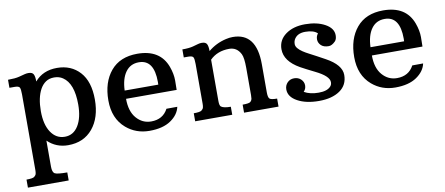

<svg xmlns="http://www.w3.org/2000/svg" viewBox="-66 -766 2935 1266"><g transform="rotate(-10 1401.0 -133.0)"><path d="M343.3 9.8Q263.2 9.8 206.5 -44.9V129.4Q206.5 167 222.9 176.3Q239.3 185.5 305.7 185.5V239.3H32.7V185.5Q74.7 185.5 85.4 177Q96.2 168.5 98.6 158.7Q101.1 148.9 101.1 134.3V-373.5Q101.1 -408.7 95 -419.4Q88.9 -430.2 61.5 -430.2H26.9V-483.9Q75.2 -483.9 102.5 -491Q129.9 -498 141.6 -501.2Q153.3 -504.4 166.5 -504.4Q192.4 -504.4 200.4 -489.5Q208.5 -474.6 208.5 -441.9V-440.4Q263.2 -504.9 357.7 -504.9Q452.1 -504.9 510.3 -441.2Q568.4 -377.4 568.4 -256.3Q568.4 -135.3 508.1 -62.7Q447.8 9.8 343.3 9.8ZM331.5 -48.8Q389.2 -48.8 421.9 -101.8Q454.6 -154.8 454.6 -243.2Q454.6 -384.3 386.2 -429.7Q361.8 -446.3 328.6 -446.3Q295.4 -446.3 272.5 -430.7Q249.5 -415 234.4 -387.7Q204.1 -332 204.1 -242.2Q204.1 -152.3 238.8 -100.6Q273.4 -48.8 331.5 -48.8Z M1110.4 -225.1H771.5Q771.5 -141.1 811.3 -95.2Q851.1 -49.3 909.7 -49.3Q988.3 -49.3 1022.5 -114.3L1095.2 -114.7Q1084 -62.5 1031 -26.4Q978 9.8 888.2 9.8Q798.3 9.8 732.9 -45.9Q654.8 -112.8 654.8 -234.4Q654.8 -356 717 -430.4Q779.3 -504.9 895.5 -504.9Q1048.3 -504.9 1093.3 -381.8Q1111.3 -332.5 1111.3 -288.6Q1111.3 -244.6 1110.4 -225.1ZM997.6 -298.3Q997.6 -447.8 896 -447.8Q838.9 -447.8 806.9 -403.3Q774.9 -358.9 772 -280.3H997.1Q997.6 -289.6 997.6 -298.3Z M1498.5 -431.6Q1418.5 -431.6 1368.7 -381.8V-105Q1368.7 -74.7 1378.4 -66.9Q1395.5 -53.7 1442.9 -53.7V0H1194.8V-53.7Q1236.8 -53.7 1247.6 -62.3Q1258.3 -70.8 1260.7 -80.6Q1263.2 -90.3 1263.2 -105V-371.1Q1263.2 -406.2 1257.1 -417Q1251 -427.7 1223.6 -427.7H1193.8V-481.4Q1239.7 -481.4 1265.9 -488.5Q1292 -495.6 1303 -498.8Q1314 -502 1326.7 -502Q1352.5 -502 1360.6 -487.1Q1368.7 -472.2 1368.7 -439.5Q1420.9 -483.4 1489.7 -499Q1512.7 -504.4 1534.7 -504.4Q1692.9 -504.4 1692.9 -294.9V-106Q1692.9 -73.7 1702.1 -63.7Q1711.4 -53.7 1752.9 -53.7V0H1522V-53.7Q1566.4 -53.7 1575.4 -62.7Q1584.5 -71.8 1585.9 -81.5Q1587.4 -91.3 1587.4 -106V-288.6Q1587.4 -356.4 1574.7 -381.8Q1549.8 -431.6 1498.5 -431.6Z M2092.8 -430.2Q2067.9 -455.1 2011.2 -455.1Q1954.6 -455.1 1934.6 -414.1Q1929.2 -402.3 1929.2 -387.5Q1929.2 -372.6 1940.9 -358.6Q1952.6 -344.7 1971.2 -332.3Q1989.7 -319.8 2012.9 -308.1Q2036.1 -296.4 2061 -282.7Q2085.9 -269 2113.8 -253.9Q2215.8 -198.2 2215.8 -130.6Q2215.8 -63 2163.1 -26.6Q2110.4 9.8 2023.2 9.8Q1936 9.8 1879.4 -21.5Q1822.8 -52.7 1822.8 -102.1Q1822.8 -128.9 1840.6 -147.5Q1858.4 -166 1886 -166Q1913.6 -166 1931.6 -148.7Q1949.7 -131.3 1949.7 -107.4Q1949.7 -83.5 1933.1 -66.9Q1972.2 -44.4 2030 -44.4Q2087.9 -44.4 2111.3 -71.3Q2121.1 -82 2121.1 -99.1Q2121.1 -139.6 2031.2 -183.6Q1968.8 -214.4 1937.5 -231.9Q1837.4 -288.6 1837.4 -368.7Q1837.4 -430.2 1888.4 -467.3Q1939.5 -504.4 2018.6 -504.4Q2097.7 -504.4 2151.6 -474.9Q2205.6 -445.3 2205.6 -398.4Q2205.6 -371.1 2192.4 -357.9Q2169.4 -335 2148.4 -335Q2114.3 -335 2096.9 -352.3Q2079.6 -369.6 2079.6 -392.1Q2079.6 -414.6 2092.8 -430.2Z M2756.3 -225.1H2417.5Q2417.5 -141.1 2457.3 -95.2Q2497.1 -49.3 2555.7 -49.3Q2634.3 -49.3 2668.5 -114.3L2741.2 -114.7Q2730 -62.5 2677 -26.4Q2624 9.8 2534.2 9.8Q2444.3 9.8 2378.9 -45.9Q2300.8 -112.8 2300.8 -234.4Q2300.8 -356 2363 -430.4Q2425.3 -504.9 2541.5 -504.9Q2694.3 -504.9 2739.3 -381.8Q2757.3 -332.5 2757.3 -288.6Q2757.3 -244.6 2756.3 -225.1ZM2643.6 -298.3Q2643.6 -447.8 2542 -447.8Q2484.9 -447.8 2452.9 -403.3Q2420.9 -358.9 2418 -280.3H2643.1Q2643.6 -289.6 2643.6 -298.3Z"/></g></svg>

Font: Arbutus Slab
Style: Regular
Weight: 400
Designer: Karolina Lach
Foundry: Karolina Lach
Version: Version 1.001; ttfautohint (v0.92) -l 10 -r 16 -G 200 -x 7 -